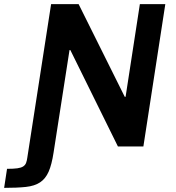

<svg xmlns="http://www.w3.org/2000/svg" viewBox="-107 -708 853 928"><path d="M569 -688H692L586 0H463L233 -466H229L152 29Q143 88 128 122Q113 156 86.5 173.5Q60 191 18 195.5Q-24 200 -87 200L-73 108Q-42 108 -23.5 105.5Q-5 103 5 96.5Q15 90 19 79.5Q23 69 25 54L140 -688H273L496 -240H500Z"/></svg>

Font: Azeri Sans SemiBold
Style: Italic
Weight: 600
Designer: Hector Gatti & Omnibus-Type (original fonts) / Cristiano Sobral (main changes and remastering)
Foundry: Omnibus-Type
Version: Version 0.07;August 21, 2020;FontCreator 13.0.0.2681 64-bit;